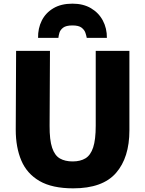

<svg xmlns="http://www.w3.org/2000/svg" viewBox="-20 -1021 793 1049"><path d="M380 8Q265 8 196 -32Q127 -72 96.5 -144Q66 -216 66 -312L68 -743H253L251 -334Q250.5 -256 264.8 -213.8Q279 -171.5 307.2 -155.2Q335.5 -139 377 -139Q419 -139 447 -156Q475 -173 489 -215.5Q503 -258 503 -334V-743H687V-309Q687 -160 613.8 -76Q540.5 8 380 8ZM376 -1001Q435 -1001 477.2 -976Q519.5 -951 542 -908.5Q564.5 -866 564 -814H454Q452 -825.5 446.8 -841.5Q441.5 -857.5 425.8 -869.8Q410 -882 376 -882Q341 -882 325 -869.8Q309 -857.5 304.5 -841.5Q300 -825.5 299 -814H188Q187 -866 208.2 -908.5Q229.5 -951 271.8 -976Q314 -1001 376 -1001Z"/></svg>

Font: Merriweather Sans Black
Style: Regular
Weight: 900
Designer: Eben Sorkin
Foundry: Eben Sorkin
Version: Version 1.008; ttfautohint (v1.7.19-72a1) -l 8 -r 50 -G 200 